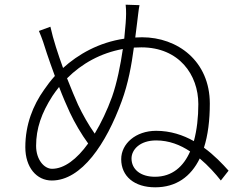

<svg xmlns="http://www.w3.org/2000/svg" viewBox="-20 -794 1040 819"><path d="M504 -585C494 -516 479 -441 458 -381C437 -323 411 -269 384 -224C357 -262 332 -307 313 -347C301 -374 284 -414 266 -460C329 -523 410 -568 504 -585ZM195 -680 146 -662C159 -632 169 -602 180 -566C189 -539 201 -505 214 -470C196 -450 181 -430 168 -411C121 -345 88 -263 88 -166C88 -80 136 -24 201 -24C328 -24 433 -181 499 -362C527 -438 541 -516 551 -591L583 -592C744 -592 826 -475 826 -350C826 -294 820 -240 807 -192C761 -218 707 -236 646 -236C559 -236 497 -181 497 -115C497 -42 553 5 642 5C731 5 794 -40 832 -118C869 -87 900 -52 922 -24L955 -66C929 -95 894 -132 850 -164C867 -217 875 -281 875 -352C875 -534 737 -635 586 -635L557 -634L565 -698C568 -720 571 -753 575 -772L516 -774C519 -746 518 -724 516 -695L510 -629C401 -613 313 -562 249 -504C228 -562 207 -625 195 -680ZM791 -148C763 -84 715 -40 641 -40C579 -40 541 -72 541 -118C541 -155 576 -195 646 -195C701 -195 749 -176 791 -148ZM356 -182C308 -115 254 -74 202 -74C169 -74 134 -112 134 -172C134 -246 157 -312 204 -385C213 -398 222 -411 232 -423C248 -381 265 -342 278 -314C298 -271 328 -220 356 -182Z"/></svg>

Font: GenYoGothic2 TW L
Style: Regular
Weight: 300
Version: Version 2.100;PS 2.1;hotconv 16.6.51;makeotf.lib2.5.65220 DE